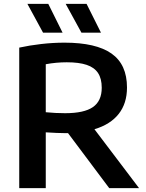

<svg xmlns="http://www.w3.org/2000/svg" viewBox="-20 -968 753 988"><path d="M542 0 330 -283H310.5Q279.5 -283 215.5 -287V0H79V-723Q131.5 -734.5 192 -741.5Q252.5 -748.5 312 -748.5Q474 -748.5 553.8 -692.5Q633.5 -636.5 633.5 -517.5Q633.5 -436 590.8 -381.8Q548 -327.5 466 -303L695.5 0ZM215.5 -390.5Q265.5 -385.5 315 -385.5Q413 -385.5 458.2 -417Q503.5 -448.5 503.5 -516.5Q503.5 -563.5 484.5 -592.2Q465.5 -621 426 -634.2Q386.5 -647.5 323.5 -647.5Q269.5 -647.5 215.5 -637.5ZM201.5 -800 121 -948H228.5L302 -800ZM399 -800 318 -948H425.5L499.5 -800Z"/></svg>

Font: Encode Sans Semi Expanded SmBd
Style: Regular
Weight: 600
Width: 6
Designer: Multiple Designers
Foundry: Impallari Type
Version: Version 2.000